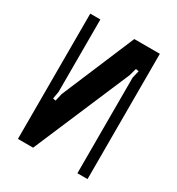

<svg xmlns="http://www.w3.org/2000/svg" viewBox="-128 -576 604 657"><g transform="rotate(30 174.0 -247.5)"><path d="M314 -495V0H274V-378L281 -407L269 -409L261 -380L99 0H39V-495H79V-209L74 -180L85 -178L92 -208L213 -495Z"/></g></svg>

Font: Moniqa Paragraph
Style: Bold
Weight: 700
Designer: Rajesh Rajput
Foundry: Rajesh Rajput
Version: Version 1.000